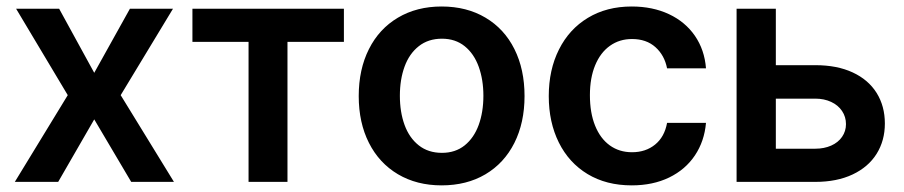

<svg xmlns="http://www.w3.org/2000/svg" viewBox="-20 -557 2768 588"><path d="M268.6 -334 377.9 -530.3H509.8L349.6 -265.6L512.7 0H381.8L268.6 -191.4L158.2 0H25.4L187.5 -265.6L29.3 -530.3H161.1Z M569.3 -530.3H1033.2V-428.7H860.4V0H741.2V-428.7H569.3Z M1078.6 -262.7Q1078.6 -344.7 1109.9 -406.7Q1141.1 -468.8 1198.7 -502.9Q1256.3 -537.1 1332.5 -537.1Q1409.2 -537.1 1466.8 -502.9Q1524.4 -468.8 1555.4 -406.7Q1586.4 -344.7 1586.4 -262.7Q1586.4 -181.2 1555.2 -119.1Q1523.9 -57.1 1466.6 -23.2Q1409.2 10.7 1332.5 10.7Q1256.3 10.7 1198.7 -23.4Q1141.1 -57.6 1109.9 -119.4Q1078.6 -181.2 1078.6 -262.7ZM1460.4 -263.7Q1460.4 -313 1446 -352.8Q1431.6 -392.6 1403.1 -415.5Q1374.5 -438.5 1333.5 -438.5Q1291.5 -438.5 1262.5 -415.5Q1233.4 -392.6 1219 -353Q1204.6 -313.5 1204.6 -263.7Q1204.6 -213.9 1219 -174.3Q1233.4 -134.8 1262.5 -111.8Q1291.5 -88.9 1333.5 -88.9Q1374.5 -88.9 1403.1 -111.8Q1431.6 -134.8 1446 -174.3Q1460.4 -213.9 1460.4 -263.7Z M1660.6 -262.7Q1660.6 -343.3 1691.9 -405.5Q1723.1 -467.8 1780.5 -502.4Q1837.9 -537.1 1914.6 -537.1Q1978.5 -537.1 2028.6 -513.7Q2078.6 -490.2 2108.2 -447.3Q2137.7 -404.3 2142.1 -347.7H2022.9Q2015.1 -387.7 1987.3 -412.6Q1959.5 -437.5 1915.5 -437.5Q1877 -437.5 1847.9 -416.7Q1818.8 -396 1802.7 -357.2Q1786.6 -318.4 1786.6 -265.6Q1786.6 -211.4 1802.5 -172.1Q1818.4 -132.8 1847.4 -111.8Q1876.5 -90.8 1915.5 -90.8Q1957.5 -90.8 1986.3 -114.3Q2015.1 -137.7 2022.9 -180.7H2142.1Q2137.2 -124.5 2108.2 -81.1Q2079.1 -37.6 2029.3 -13.4Q1979.5 10.7 1914.6 10.7Q1836.9 10.7 1779.5 -23.9Q1722.2 -58.6 1691.4 -120.6Q1660.6 -182.6 1660.6 -262.7Z M2689.9 -178.7Q2689.9 -126.5 2664.6 -85.9Q2639.2 -45.4 2591.1 -22.7Q2543 0 2477.1 0H2235.8V-530.3H2356V-357.4H2477.1Q2543.5 -357.4 2591.3 -335.2Q2639.2 -313 2664.6 -272.5Q2689.9 -231.9 2689.9 -178.7ZM2477.1 -101.6Q2503.9 -101.6 2525.4 -111.1Q2546.9 -120.6 2558.8 -137.9Q2570.8 -155.3 2570.8 -176.8Q2570.8 -199.2 2558.8 -217Q2546.9 -234.9 2525.4 -244.9Q2503.9 -254.9 2477.1 -254.9H2356V-101.6Z"/></svg>

Font: Pretendard SemiBold
Style: Regular
Weight: 600
Designer: Base glyphs from Inter by Rasmus Andersson; Hangeul glyphs from Noto Sans CJK(Source Han Sans) by Jang Soo-young and Kan
Foundry: Kil Hyung-jin
Version: Version 1.309